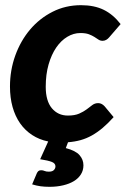

<svg xmlns="http://www.w3.org/2000/svg" viewBox="-20 -543 493 741"><path d="M139 114Q146 114 152 116.8Q158 119.5 168.5 119.5Q182 119.5 188 113.2Q194 107 194 99Q194 87.5 180.2 82Q166.5 76.5 135 71.5L166 3Q131.5 -4 104 -22Q76.5 -40 57.5 -67.2Q38.5 -94.5 28.5 -130.2Q18.5 -166 18.5 -209Q18.5 -272 39 -328.8Q59.5 -385.5 96 -428.8Q132.5 -472 182.8 -497.5Q233 -523 292.5 -523Q344 -523 380.5 -505Q417 -487 445.5 -450L401 -398.5Q396.5 -393 390 -389.2Q383.5 -385.5 376 -385.5Q367 -385.5 360 -390.2Q353 -395 344.2 -400.5Q335.5 -406 323 -410.8Q310.5 -415.5 290 -415.5Q264 -415.5 239.8 -401Q215.5 -386.5 197 -359.5Q178.5 -332.5 167.5 -294.2Q156.5 -256 156.5 -208Q156.5 -153.5 180.2 -125.2Q204 -97 242 -97Q268.5 -97 285.5 -104.5Q302.5 -112 314.5 -121Q326.5 -130 336.2 -137.5Q346 -145 359 -145Q366 -145 372.2 -141.8Q378.5 -138.5 383.5 -133L418.5 -91Q396.5 -66.5 376 -49.2Q355.5 -32 334.5 -20.2Q313.5 -8.5 291 -2.2Q268.5 4 242.5 6L234 28.5Q272 38.5 287 55.8Q302 73 302 95Q302 114.5 292.2 130Q282.5 145.5 265.2 156Q248 166.5 223.8 172.2Q199.5 178 171 178Q152 178 136 175.8Q120 173.5 104 168.5L122 126Q124.5 120.5 128.2 117.2Q132 114 139 114Z"/></svg>

Font: Lato Heavy
Style: Italic
Weight: 800
Italic angle: -7°
Designer: Lukasz Dziedzic
Foundry: tyPoland Lukasz Dziedzic
Version: Version 2.007; 2014-02-27